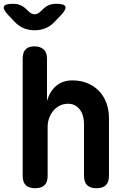

<svg xmlns="http://www.w3.org/2000/svg" viewBox="-48 -985 668 1015"><path d="M203.9 -56Q203.9 -22.5 187.7 -6.3Q171.4 10 137.9 10Q104.4 10 88.1 -6.3Q71.9 -22.5 71.9 -56V-675.4Q71.9 -708.2 87.4 -724.1Q103 -740 133.7 -740Q164.4 -740 182.4 -724.1Q200.4 -708.2 200.4 -675.4V-451.8Q215.8 -503.3 249.8 -531.6Q283.8 -560 333.9 -560Q379.5 -560 415.5 -544.7Q451.4 -529.5 476.6 -502.7Q501.8 -476 515 -439.2Q528.1 -402.5 528.1 -359.5V-56Q528.1 -22.5 511.9 -6.3Q495.6 10 462.1 10Q428.6 10 412.3 -6.3Q396.1 -22.5 396.1 -56V-330.7Q396.1 -350.4 391.2 -369.3Q386.3 -388.3 375.9 -403.1Q365.6 -418 349.8 -427.2Q334 -436.5 311.2 -436.5Q287 -436.5 267 -426.1Q246.9 -415.7 233 -398.5Q219.1 -381.3 211.5 -359.6Q203.9 -337.9 203.9 -315.3ZM21 -965Q42.2 -965 59.4 -957.9Q76.5 -950.9 92 -935.7L101.8 -926.2Q118.6 -909.4 135 -909.4Q151.4 -909.4 168.2 -926.2L177.7 -935.4Q193.2 -950.9 210.5 -957.9Q227.8 -965 249 -965Q291.4 -965 297.5 -950.5Q303.5 -936.1 274.6 -905.1L239.9 -869Q218.6 -846.3 192.2 -835.7Q165.8 -825 135 -825Q104.2 -825 77.9 -835.7Q51.7 -846.3 30.4 -869L-4.6 -905.4Q-33.2 -936.1 -27.2 -950.5Q-21.1 -965 21 -965Z"/></svg>

Font: Maple Mono
Style: Regular
Weight: 400
Monospace: yes
Designer: subframe7536
Version: Version 7.300